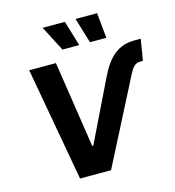

<svg xmlns="http://www.w3.org/2000/svg" viewBox="-135 -1073 1084 1186"><g transform="rotate(-15 407.5 -479.5)"><path d="M549 -561.8 360.8 -174.7H354L269.9 -727.3H99.1L229.4 0H427.6L706.3 -544C726.6 -582.7 742.9 -601.6 775.2 -601.6H792.6L815 -737.2H776.3C672.2 -737.2 606.9 -682.5 549 -561.8ZM246.8 -959.2 330.6 -797.6H437.9L389.2 -959.2ZM457.4 -959.2 506.4 -797.6H611.2L595.2 -959.2Z"/></g></svg>

Font: Margiela Sans
Style: Bold Italic
Weight: 700
Italic angle: -9.39999°
Designer: Stefan Endress, Andreas Faust
Version: Version 1.100;FEAKit 1.0